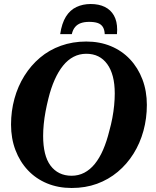

<svg xmlns="http://www.w3.org/2000/svg" viewBox="-20 -927 776 957"><path d="M432 -907Q393 -907 361 -892Q329 -877 308.5 -844Q288 -811 280 -757H338Q343 -779 354.5 -792.5Q366 -806 383.5 -812Q401 -818 424 -818Q450 -818 466.5 -812.5Q483 -807 492 -793.5Q501 -780 502 -757H563Q563 -763 563.5 -768Q564 -773 564 -779Q564 -821 548 -849.5Q532 -878 502.5 -892.5Q473 -907 432 -907ZM337 10Q270 10 214.5 -13Q159 -36 119 -78.5Q79 -121 57 -179Q35 -237 35 -306Q35 -373 52 -435Q69 -497 101.5 -549Q134 -601 179.5 -639.5Q225 -678 283.5 -699Q342 -720 410 -720Q477 -720 532.5 -697Q588 -674 628 -631.5Q668 -589 690 -531Q712 -473 712 -404Q712 -337 695 -275Q678 -213 645.5 -161Q613 -109 567 -70.5Q521 -32 463.5 -11Q406 10 337 10ZM410 -659Q376 -659 347 -644Q318 -629 294.5 -600Q271 -571 252.5 -529.5Q234 -488 221 -435Q213 -403 207 -371Q201 -339 198 -308Q195 -277 195 -249Q195 -201 204 -164Q213 -127 231.5 -102Q250 -77 276.5 -64Q303 -51 337 -51Q371 -51 400 -66Q429 -81 452.5 -110Q476 -139 494 -180.5Q512 -222 525 -275Q534 -307 540 -339Q546 -371 549 -402Q552 -433 552 -461Q552 -509 542.5 -545.5Q533 -582 514.5 -607.5Q496 -633 470 -646Q444 -659 410 -659Z"/></svg>

Font: Roboto Serif 72pt SemiCondensed SemiBold
Style: Italic
Weight: 600
Width: 4
Italic angle: -10°
Designer: Greg Gazdowicz
Foundry: Commercial Type
Version: Version 1.008